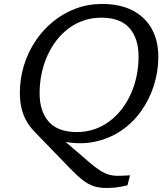

<svg xmlns="http://www.w3.org/2000/svg" viewBox="-20 -728 840 972"><path d="M337 127 153.5 -62.5Q130 -87 113.5 -116.2Q97 -145.5 88.8 -181Q80.5 -216.5 80.5 -258Q80.5 -329 100.8 -395.5Q121 -462 158.5 -518.8Q196 -575.5 247.8 -618Q299.5 -660.5 362.5 -684.2Q425.5 -708 496 -708Q588 -708 651.5 -675Q715 -642 748.2 -582Q781.5 -522 781.5 -440Q781.5 -366 759 -295.2Q736.5 -224.5 694.2 -165.2Q652 -106 591.8 -65.5Q531.5 -25 456.2 -9.8Q381 5.5 293 -13L284 -33.5L431.5 93Q462.5 119.5 485.2 134.2Q508 149 529.2 155.5Q550.5 162 576.2 162Q602 162 638.5 159.5L625 210.5Q606.5 214.5 590 217.5Q573.5 220.5 556 222Q538.5 223.5 516.5 223.5Q481 223.5 453.2 214Q425.5 204.5 398.2 183.2Q371 162 337 127ZM180.5 -256Q180.5 -164 226.8 -111.8Q273 -59.5 369 -59.5Q416 -59.5 457.2 -73.5Q498.5 -87.5 533.2 -113.2Q568 -139 595.5 -174.2Q623 -209.5 642.2 -252.2Q661.5 -295 671.5 -343Q681.5 -391 681.5 -442Q681.5 -533.5 635.2 -586Q589 -638.5 493 -638.5Q446 -638.5 404.5 -624.5Q363 -610.5 328.2 -584.8Q293.5 -559 266.2 -523.8Q239 -488.5 219.8 -445.8Q200.5 -403 190.5 -355Q180.5 -307 180.5 -256Z"/></svg>

Font: Newsreader 9pt
Style: Italic
Weight: 400
Italic angle: -17°
Designer: Hugues Gentile
Foundry: Production Type
Version: Version 1.003